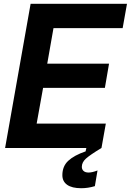

<svg xmlns="http://www.w3.org/2000/svg" viewBox="-20 -783 692 1016"><path d="M517 0H7L142 -763H652L629 -634H263L230 -446H557L535 -318H208L174 -129H540ZM310 144Q310 97 341 68Q372 39 433 18L437 0H517Q456 37 434.5 56.5Q413 76 413 100Q413 113 422 121.5Q431 130 449 130Q468 130 496 119L482 202Q446 213 410 213Q361 213 335.5 195Q310 177 310 144Z"/></svg>

Font: Open Sauce Sans
Style: Bold Italic
Weight: 700
Italic angle: -10°
Designer: Alfredo Marco Pradil
Foundry: Creative Sauce Fz LLC
Version: Version 1.477